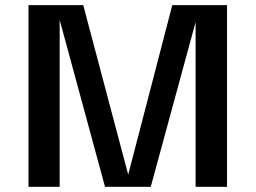

<svg xmlns="http://www.w3.org/2000/svg" viewBox="-20 -720 985 740"><path d="M89.8 -700.2H300.8L474.1 -46.9L644 -700.2H855V0H733.9V-634.8L561 0H384.8L210 -643.1V0H89.8Z"/></svg>

Font: Fivo Sans Modern Med
Style: Regular
Weight: 450
Designer: Alexander Slobzheninov
Foundry: Alexander Slobzheninov
Version: 1.0